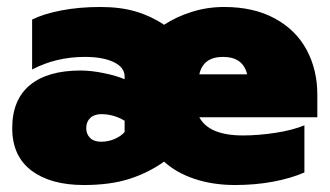

<svg xmlns="http://www.w3.org/2000/svg" viewBox="-20 -515 944 550"><path d="M15 -148Q15 -229 65.5 -271Q116 -313 211 -313Q241 -313 277.5 -305.5Q314 -298 337 -288V-296Q337 -322 306 -337Q275 -352 223 -352Q141 -352 72 -316V-459Q104 -475 155 -485Q206 -495 268 -495Q325 -495 369 -482Q413 -469 450 -444Q485 -467 529.5 -481Q574 -495 622 -495Q707 -495 767.5 -462Q828 -429 858.5 -372Q889 -315 889 -244V-179H551Q579 -127 676 -127Q720 -127 769 -134.5Q818 -142 852 -156V-21Q813 -4 762 5.5Q711 15 653 15Q590 15 537.5 -2.5Q485 -20 450 -52Q405 -20 350.5 -2.5Q296 15 220 15Q125 15 70 -26.5Q15 -68 15 -148ZM688 -302Q676 -352 619 -352Q562 -352 551 -302ZM337 -137V-169Q306 -188 270 -188Q250 -188 238.5 -177Q227 -166 227 -148Q227 -131 238 -120Q249 -109 270 -109Q290 -109 308.5 -117Q327 -125 337 -137Z"/></svg>

Font: Readiness Black
Style: Regular
Weight: 900
Designer: Katatrad Team
Foundry: CadsonDemak
Version: Version 1.00;April 23, 2019;FontCreator 11.5.0.2425 64-bit; 